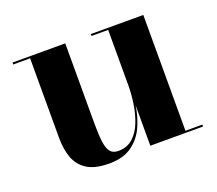

<svg xmlns="http://www.w3.org/2000/svg" viewBox="-87 -577 795 705"><g transform="rotate(-20 310.0 -225.0)"><path d="M230 10Q174 10 143.2 -9.8Q112.5 -29.5 100.2 -63.5Q88 -97.5 88 -141V-452.5H22V-460H228V-145.5Q228 -103.5 231.5 -76Q235 -48.5 245.2 -35.2Q255.5 -22 276.5 -22Q311 -22 333.8 -42.5Q356.5 -63 369.2 -95.5Q382 -128 387.5 -165.5Q393 -203 393 -237L399 -239Q399 -202.5 393.2 -159.5Q387.5 -116.5 370.2 -78Q353 -39.5 319.2 -14.8Q285.5 10 230 10ZM393 0V-452.5H328V-460H533V-7.5H599V0Z"/></g></svg>

Font: Bodoni Moda 28pt
Style: Bold
Weight: 700
Designer: Owen Earl
Foundry: indestructible type
Version: Version 2.005